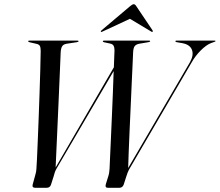

<svg xmlns="http://www.w3.org/2000/svg" viewBox="-20 -893 1045 913"><path d="M814 -696.5Q814 -700 819.5 -700H1000Q1005 -700 1005 -697Q1005 -695.5 990 -690.5L982 -687.5Q960.5 -679 934.2 -652.8Q908 -626.5 890 -594L593.5 -86.5Q587.5 -76 580 -52L568.5 -16Q563 0 547.5 0H493Q478 0 483.5 -18L495 -55Q498 -64 499.2 -73.2Q500.5 -82.5 501 -91Q501.5 -104.5 503.2 -141Q505 -177.5 507.2 -229Q509.5 -280.5 512 -338.2Q514.5 -396 516.8 -452.5Q519 -509 520.5 -555L249.5 -92.5Q243.5 -82 240.8 -73.8Q238 -65.5 234.5 -52.5L222.5 -15Q217.5 0 202 0H148Q131 0 135.5 -16L148 -61.5Q152.5 -76.5 153 -88Q154 -100.5 155.8 -136Q157.5 -171.5 159.5 -221.8Q161.5 -272 163.8 -330.2Q166 -388.5 168 -447.5Q170 -506.5 171.5 -559.2Q173 -612 173.5 -650.5Q173.5 -667 169.5 -674.5Q165.5 -682 153.5 -684.5L121 -692Q114 -694 114 -697Q114 -700 120.5 -700H347Q353.5 -700 353.5 -697Q353.5 -694 346 -692.5L297 -685Q281.5 -682.5 275.5 -672.8Q269.5 -663 268.5 -643.5Q267 -608.5 264.5 -546.8Q262 -485 258.5 -408.2Q255 -331.5 251.5 -250.5Q248 -169.5 244.5 -96.5L521.5 -573Q522.5 -600.5 523.2 -621Q524 -641.5 524.5 -653Q524.5 -667 520.2 -675.2Q516 -683.5 503 -686L475 -692Q469 -693.5 469 -696.5Q469 -700 475 -700H689.5Q694 -700 694 -697Q694 -694 686 -692.5L642 -685Q627 -682 620.5 -673.5Q614 -665 613 -644Q612.5 -627 610.5 -587.2Q608.5 -547.5 606.2 -494Q604 -440.5 601.2 -381.5Q598.5 -322.5 596 -266.2Q593.5 -210 591.8 -164.8Q590 -119.5 589.5 -94L883.5 -597.5Q902 -631 892.8 -655.8Q883.5 -680.5 848.5 -687.5L820 -692.5Q814 -694 814 -696.5ZM705 -741.5Q703 -740 699 -743L598 -803.5L467.5 -743Q461.5 -740 460 -741.5Q458 -744 462.5 -748.5L598 -863Q609.5 -873 616 -873Q622.5 -873 628.5 -863L705.5 -748.5Q708 -744 705 -741.5Z"/></svg>

Font: Fraunces 144pt
Style: Italic
Weight: 400
Italic angle: -16°
Version: Version 1.000;[b76b70a41]